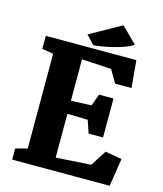

<svg xmlns="http://www.w3.org/2000/svg" viewBox="-134 -1037 964 1135"><g transform="rotate(15 348.0 -469.0)"><path d="M336.9 -777.8C358.9 -776.4 518.6 -802.2 573.7 -843.8L479.5 -937.5L287.6 -830.1ZM49.3 0H646L672.4 -170.4L570.8 -188.5L508.8 -91.8L294.4 -78.1V-346.2L419.4 -343.3L445.8 -265.6H534.2V-503.9H445.8L419.4 -431.2L294.4 -426.3V-679.7L475.1 -669.4L521 -591.3H621.1L606 -758.3H51.8V-678.2L121.1 -667.5V-87.4L49.3 -68.4Z"/></g></svg>

Font: Merriweather
Style: Heavy
Weight: 900
Designer: Eben Sorkin ( eben@eyebytes.com )
Foundry: Sorkin Type Co.
Version: Version 1.003